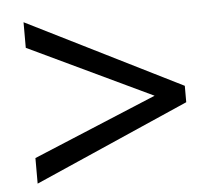

<svg xmlns="http://www.w3.org/2000/svg" viewBox="-42 -654 656 583"><g transform="rotate(-5 286.0 -362.0)"><path d="M50 -194 427 -351 50 -530V-608L521 -373V-323L50 -116Z"/></g></svg>

Font: Noto Sans Pau Cin Hau
Style: Regular
Weight: 400
Designer: Monotype Design Team
Foundry: Monotype Imaging Inc.
Version: Version 2.002; ttfautohint (v1.8.4.7-5d5b)